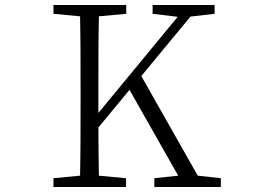

<svg xmlns="http://www.w3.org/2000/svg" viewBox="-20 -745 1040 765"><path d="M193 -690 299 -680C301 -584 301 -487 301 -390V-335C301 -237 301 -140 299 -45L193 -35V0H482V-35L374 -45C373 -117 372 -183 372 -237L496 -387L690 -45L595 -35V0H860V-35L768 -45L543 -442L739 -679L835 -690V-725H588V-690L688 -678L372 -295V-390C372 -488 372 -585 374 -680L483 -690V-725H193Z"/></svg>

Font: Kiri Minchoo Light
Style: Regular
Weight: 300
Designer: Ryoko NISHIZUKA 西塚涼子 (kana & ideographs); Frank Grießhammer (Latin, Greek & Cyrillic);
akenotsuki.com/eyeben/fonts/ (U+
Foundry: Adobe
akenotsuki.com/eyeben/fonts/
Version: Version 4.002;hotconv 1.0.119;makeotfexe 2.5.65604